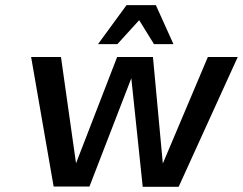

<svg xmlns="http://www.w3.org/2000/svg" viewBox="-20 -720 937 741"><path d="M669.9 0 668.9 1H530.8L486.8 -418L325.2 0H187L100.1 -500H215.3L273.4 -89.8L432.1 -500H570.3L608.4 -88.9L782.2 -500H897.5ZM649.4 -549.8H574.2L517.1 -642.1L433.1 -549.8H358.4L468.3 -700.2H581.5Z"/></svg>

Font: Fivo Sans Med
Style: Regular
Weight: 450
Designer: Alexander Slobzheninov
Foundry: Alexander Slobzheninov
Version: 1.0